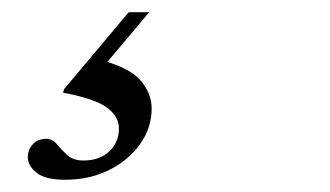

<svg xmlns="http://www.w3.org/2000/svg" viewBox="-20 -40 540 314"><path d="M86.5 254Q54 254 39.8 242.5Q25.5 231 25.5 217Q25.5 204.5 33.8 195.8Q42 187 56 187Q66 187 73 195.8Q80 204.5 89.8 213.5Q99.5 222.5 116.5 222.5Q142.5 222.5 158.5 207.8Q174.5 193 174.5 170Q174.5 150.5 155 136Q135.5 121.5 83 111.5L85 105.5L190.5 -20H224L122.5 100.5L138.5 56.5Q190.5 69.5 209.2 90.8Q228 112 228 137.5Q228 169 209.2 195.5Q190.5 222 158.5 238Q126.5 254 86.5 254Z"/></svg>

Font: Newsreader 36pt Medium
Style: Italic
Weight: 500
Italic angle: -17°
Designer: Hugues Gentile
Foundry: Production Type
Version: Version 1.003